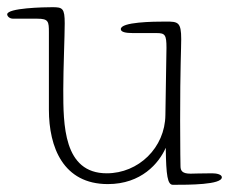

<svg xmlns="http://www.w3.org/2000/svg" viewBox="-39 -492 637 534"><path d="M421 -172C420 -81 346 -10 258 -10C137 -10 137 -146 137 -243C137 -302 141 -392 141 -427C141 -469 135 -472 107 -472C84 -472 -19 -470 -19 -452C-19 -448 -14 -440 -2 -440H65C96 -440 97 -432 97 -402V-187C97 -82 137 20 261 20C354 20 403 -38 422 -81C423 -3 427 22 442 22C486 22 578 22 578 1C578 -7 563 -10 551 -10C519 -10 499 -9 491 -9C468 -9 463 -17 463 -30C463 -36 462 -69 462 -156C462 -308 465 -355 465 -383C465 -431 456 -432 422 -432C387 -432 297 -431 297 -411C297 -403 310 -400 331 -400H397C420 -400 424 -395 424 -359Z"/></svg>

Font: Life Savers
Style: Regular
Weight: 400
Designer: Pablo Impallari, Rodrigo Fuenzalida, Brenda Gallo
Foundry: Pablo Impallari, Rodrigo Fuenzalida, Brenda Gallo
Version: Version 3.000